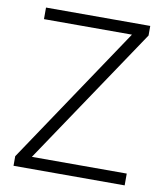

<svg xmlns="http://www.w3.org/2000/svg" viewBox="-81 -782 737 849"><g transform="rotate(10 287.5 -357.0)"><path d="M536 0V-53H110L525 -671V-714H57V-662H452L37 -43V0Z"/></g></svg>

Font: Noto Sans Ethiopic Light
Style: Regular
Weight: 300
Designer: Monotype Design Team
Foundry: Monotype Imaging Inc.
Version: Version 2.102